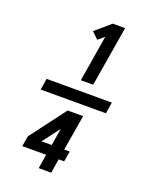

<svg xmlns="http://www.w3.org/2000/svg" viewBox="-181 -946 963 1211"><g transform="rotate(20 300.0 -340.0)"><path d="M75 -302 87 -378H525L513 -302ZM293 -444 344 -754 303 -719 259 -761 360 -848H443L376 -444ZM233 168 248 73H88L100 3L280 -236H384L344 3H381L369 73H332L317 168ZM192 3H260L279 -112Z"/></g></svg>

Font: Iosevka Aile Oblique
Style: Bold
Weight: 700
Italic angle: -9°
Designer: Belleve Invis
Foundry: Belleve Invis
Version: Version 31.1.0; ttfautohint (v1.8.4)